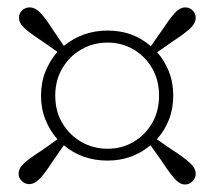

<svg xmlns="http://www.w3.org/2000/svg" viewBox="-20 -614 574 514"><path d="M268.1 -215.8Q306.6 -215.8 337.9 -234.4Q369.1 -252.9 387.5 -284.9Q405.8 -316.9 405.8 -357.9Q405.8 -399.4 387.2 -431.4Q368.7 -463.4 337.4 -481.7Q306.2 -500 268.1 -500Q229.5 -500 197.8 -481.7Q166 -463.4 147 -431.4Q127.9 -399.4 127.9 -357.9Q127.9 -315.9 147.2 -283.9Q166.5 -252 198.2 -233.9Q230 -215.8 268.1 -215.8ZM399.9 -241.2 440.9 -212.9Q471.2 -193.4 487.5 -178.7Q503.9 -164.1 503.9 -148.9Q503.9 -137.2 495.4 -128.7Q486.8 -120.1 475.1 -120.1Q460.9 -120.1 446.5 -136.7Q432.1 -153.3 412.1 -184.1L382.8 -225.1Q334 -184.1 268.1 -184.1Q199.7 -184.1 150.9 -225.1L123 -185.1Q103.5 -154.3 88.4 -137.7Q73.2 -121.1 58.1 -121.1Q46.9 -121.1 38.3 -129.4Q29.8 -137.7 29.8 -148.9Q29.8 -164.6 46.6 -179Q63.5 -193.4 94.2 -212.9L133.8 -241.2Q113.8 -263.7 101.8 -293.2Q89.8 -322.8 89.8 -357.9Q89.8 -393.1 101.8 -422.9Q113.8 -452.6 133.8 -475.1L94.2 -502.9Q64 -522.5 47.4 -536.9Q30.8 -551.3 30.8 -566.9Q30.8 -578.1 39.3 -586.2Q47.9 -594.2 59.1 -594.2Q74.7 -594.2 89.1 -578.6Q103.5 -563 123 -532.2L150.9 -491.2Q201.7 -532.2 268.1 -532.2Q335.9 -532.2 383.8 -490.2L412.1 -530.8Q432.1 -561 446.5 -577.6Q460.9 -594.2 476.1 -594.2Q487.3 -594.2 495.6 -586.2Q503.9 -578.1 503.9 -566.9Q503.9 -551.3 488 -536.9Q472.2 -522.5 441.9 -502.9L400.9 -474.1Q420.4 -452.1 432.1 -422.6Q443.8 -393.1 443.8 -357.9Q443.8 -322.8 432.1 -293.2Q420.4 -263.7 399.9 -241.2Z"/></svg>

Font: Source Han Serif CN ExtraLight
Style: Regular
Weight: 250
Designer: Ryoko NISHIZUKA  (kana & ideographs); Frank Grießhammer (Latin, Greek & Cyrillic); Wenlong ZHANG  (bopomofo); Sandoll Co
Foundry: Adobe Systems Incorporated
Version: Version 1.001;PS 1.001;hotconv 16.6.54;makeotf.lib2.5.65590